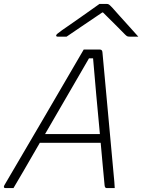

<svg xmlns="http://www.w3.org/2000/svg" viewBox="-44 -964 729 984"><path d="M25 0H-14Q-29 0 -22 -14Q80 -188 182 -362Q284 -536 385 -710H468Q480 -710 481 -696Q495 -539 510 -380.5Q525 -222 539 -64Q541 -48 542 -32Q543 -16 544 0H503Q493 0 492 -15Q488 -61 482.5 -116Q477 -171 472 -232H160Q115 -153 78.5 -91Q42 -29 25 0ZM412 -665Q379 -608 341 -542.5Q303 -477 263.5 -409Q224 -341 187 -277H468Q459 -374 449.5 -475.5Q440 -577 433 -665ZM466 -944H502Q510 -944 515 -940.5Q520 -937 533 -923Q543 -912 566 -886Q589 -860 616.5 -830Q644 -800 665 -776H625Q613 -776 608.5 -778Q604 -780 597 -787Q582 -802 554 -830.5Q526 -859 484 -900H480Q419 -859 375 -829Q331 -799 297 -776H254Q242 -776 244 -783Q245 -787 250.5 -791.5Q256 -796 275 -810Q291 -821 317 -839Q343 -857 372 -877.5Q401 -898 426.5 -916Q452 -934 466 -944Z"/></svg>

Font: Recursive Sn Lnr St Lt
Style: Italic
Weight: 300
Italic angle: -15°
Version: Version 1.079;hotconv 1.0.112;makeotfexe 2.5.65598; ttfautoh